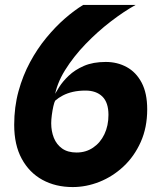

<svg xmlns="http://www.w3.org/2000/svg" viewBox="-20 -747 640 778"><path d="M274.5 11Q205.5 11 152 -18.2Q98.5 -47.5 68 -103.8Q37.5 -160 37.5 -241Q37.5 -313.5 55 -377.2Q72.5 -441 101.8 -495.2Q131 -549.5 167.8 -594Q204.5 -638.5 243 -672Q281.5 -705.5 317 -727H529.5Q482.5 -701 429 -660Q375.5 -619 326.8 -568.5Q278 -518 243.5 -462.5Q209 -407 200.5 -351L196.5 -354.5Q204.5 -369.5 219.2 -393.2Q234 -417 258.8 -440.5Q283.5 -464 320.2 -480Q357 -496 408.5 -496Q455.5 -496 493.5 -475.2Q531.5 -454.5 554 -412Q576.5 -369.5 576.5 -304Q576.5 -230 550.2 -171.5Q524 -113 480.2 -72.2Q436.5 -31.5 383 -10.2Q329.5 11 274.5 11ZM290.5 -129Q328 -129 357.2 -148.8Q386.5 -168.5 403 -203Q419.5 -237.5 419.5 -281.5Q419.5 -331.5 394.8 -355.8Q370 -380 326.5 -380Q298.5 -380 275.5 -374.8Q252.5 -369.5 234.8 -360.2Q217 -351 203.5 -339Q200 -333 196.2 -316.5Q192.5 -300 190 -281Q187.5 -262 187.5 -247.5Q187.5 -215.5 198.2 -188.5Q209 -161.5 231.8 -145.2Q254.5 -129 290.5 -129Z"/></svg>

Font: Spline Sans Mono
Style: Italic
Weight: 400
Italic angle: -4°
Monospace: yes
Designer: Eben Sorkin, Mirko Velimirovic
Foundry: Sorkin Type
Version: Version 1.004